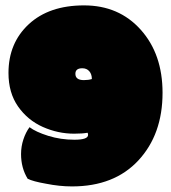

<svg xmlns="http://www.w3.org/2000/svg" viewBox="-20 -666 619 695"><path d="M283.7 -376Q299.8 -376 312.5 -379.9Q312.5 -397.5 303.2 -408.2Q293.9 -418.9 277.8 -418.9Q252.9 -418.9 252.9 -398.9Q252.9 -376 283.7 -376ZM298.8 -177.7Q298.8 -183.1 296.9 -185.5Q278.8 -182.1 248.5 -182.1Q189.9 -182.1 135 -206.5Q80.1 -231 45.4 -280.5Q10.7 -330.1 10.7 -401.9Q10.7 -510.3 84.2 -578.4Q157.7 -646.5 284.2 -646.5Q410.6 -646.5 489.5 -558.3Q568.4 -470.2 568.4 -330.1Q568.4 -179.7 481 -85.4Q393.6 8.8 240.7 8.8Q195.3 8.8 146.5 -1Q99.1 -9.3 80.1 -19Q56.2 -58.1 56.2 -108.4Q56.2 -135.7 64.7 -161.4Q73.2 -187 86.9 -205.6Q109.4 -188.5 154.5 -174.3Q199.7 -160.2 249.3 -160.2Q298.8 -160.2 298.8 -177.7Z"/></svg>

Font: Modak
Style: Regular
Weight: 400
Version: Version 1.036;PS Version 1.000;hotconv 1.0.79;makeotf.lib2.5